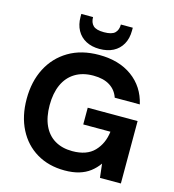

<svg xmlns="http://www.w3.org/2000/svg" viewBox="-132 -1031 1043 1153"><g transform="rotate(15 389.5 -455.0)"><path d="M375 12Q276 12 201.5 -32.5Q127 -77 86 -157.5Q45 -238 45 -345Q45 -453 87.5 -535.5Q130 -618 209 -665Q288 -712 398 -712Q522 -712 604 -652.5Q686 -593 710 -488H554Q539 -533 499.5 -558Q460 -583 397 -583Q330 -583 283 -554Q236 -525 212 -471.5Q188 -418 188 -344Q188 -270 212 -218Q236 -166 281.5 -139Q327 -112 390 -112Q480 -112 526.5 -160.5Q573 -209 582 -284H413V-388H723V0H593L583 -86Q561 -55 532 -33Q503 -11 464.5 0.5Q426 12 375 12ZM389 -747Q341 -747 305 -766Q269 -785 249.5 -820.5Q230 -856 230 -904V-922H303Q303 -888 322 -869.5Q341 -851 389 -851Q438 -851 457 -869.5Q476 -888 476 -922H550V-904Q550 -855 530 -819.5Q510 -784 474 -765.5Q438 -747 389 -747Z"/></g></svg>

Font: DM Sans 18pt ExtraBold
Style: Regular
Weight: 800
Designer: Colophon Foundry, Jonny Pinhorn
Foundry: Colophon Foundry
Version: Version 4.004;gftools[0.9.30]